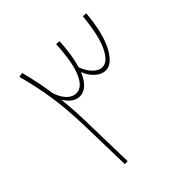

<svg xmlns="http://www.w3.org/2000/svg" viewBox="-174 -767 895 895"><g transform="rotate(-45 273.5 -319.5)"><path d="M514 -624Q503 -501 468 -436Q433 -371 390 -371Q364 -371 339.5 -393Q315 -415 303 -448Q287 -409 265.5 -390Q244 -371 220 -371Q198 -371 179 -385Q160 -399 147 -422Q156 -333 157 -255L163 0H144L138 -253Q135 -365 122.5 -452Q110 -539 84 -635L106 -639Q129 -551 140 -472Q151 -437 171.5 -415Q192 -393 219 -393Q257 -393 282 -449Q307 -505 313 -622L334 -620Q330 -536 311 -471Q324 -436 345.5 -414.5Q367 -393 390 -393Q426 -393 454 -451.5Q482 -510 493 -626Z"/></g></svg>

Font: FiraGO Thin
Style: Italic
Weight: 100
Italic angle: -8°
Designer: bBox Type GmbH
Foundry: bBox Type GmbH
Version: Version 1.001